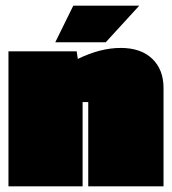

<svg xmlns="http://www.w3.org/2000/svg" viewBox="-20 -661 610 681"><path d="M256 -452Q336 -491 408 -491Q480 -491 520 -452.5Q560 -414 560 -349V0H293V-299H273V0H10V-479H252ZM474 -641 355 -511H176L240 -641Z"/></svg>

Font: Passion One Black
Style: Regular
Weight: 900
Designer: Alejandro Lo Celso
Foundry: Fontstage
Version: Version 1.002